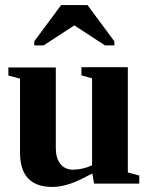

<svg xmlns="http://www.w3.org/2000/svg" viewBox="-20 -724 596 757"><path d="M344 -40 309 -22Q241 13 186 13Q59 13 59 -122V-414L13 -426V-458H200V-141Q200 -100 218 -78Q236 -55 268 -55Q304 -55 343 -72V-415L301 -427V-459H484V-44L529 -32V0H351ZM115 -545V-561L221 -704H325L431 -561V-545H394L273 -624L152 -545Z"/></svg>

Font: Libra Serif Modern
Style: Bold
Weight: 700
Designer: Stefan Peev, Context Ltd
Foundry: Ascender Corporation
Version: Version 1.000